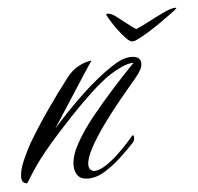

<svg xmlns="http://www.w3.org/2000/svg" viewBox="-74 -505 566 548"><g transform="rotate(-5 209.0 -231.0)"><path d="M447 -463Q452 -463 450 -461Q450 -460 436 -449.5Q422 -439 402 -425Q382 -411 361.5 -398.5Q341 -386 327 -380Q323 -378 317 -378Q310 -378 298.5 -390Q287 -402 275.5 -418Q264 -434 256.5 -447Q249 -460 249 -461Q251 -463 254 -463Q263 -463 276.5 -453Q290 -443 305 -431Q320 -419 331 -412Q348 -419 370.5 -431Q393 -443 414.5 -453Q436 -463 447 -463ZM158 1Q137 1 128 -10.5Q119 -22 119 -40Q119 -67 138 -101.5Q157 -136 187.5 -174Q218 -212 251.5 -249Q285 -286 315 -317Q300 -317 282.5 -309Q265 -301 247 -290Q220 -272 188 -242Q156 -212 124 -178Q92 -144 63 -111Q40 -84 26.5 -66Q13 -48 3.5 -33.5Q-6 -19 -17 -1Q-33 -1 -33 -20Q-33 -40 -20.5 -68Q-8 -96 1 -112Q27 -156 60.5 -204.5Q94 -253 123 -290Q138 -310 155 -319.5Q172 -329 184 -331.5Q196 -334 196 -334Q190 -325 171 -296Q152 -267 127 -228Q102 -189 76 -149Q117 -196 164 -240.5Q211 -285 254 -313Q267 -322 281 -328Q295 -334 310 -334Q337 -334 337 -313Q337 -297 318 -275Q295 -248 268 -215Q241 -182 216.5 -148Q192 -114 176.5 -85Q161 -56 161 -38Q161 -28 166.5 -23.5Q172 -19 176 -19Q191 -19 209.5 -31Q228 -43 245.5 -59.5Q263 -76 276.5 -91Q290 -106 294 -111Q298 -111 298 -105Q298 -96 294 -91Q280 -76 257 -54Q234 -32 208 -15.5Q182 1 158 1Z"/></g></svg>

Font: Luxurious Script
Style: Regular
Weight: 400
Designer: Robert E. Leuschke
Foundry: Robert E. Leuschke
Version: Version 1.010; ttfautohint (v1.8.3)